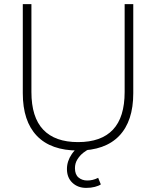

<svg xmlns="http://www.w3.org/2000/svg" viewBox="-20 -725 760 935"><path d="M360 8Q228 8 159.5 -63.5Q91 -135 91 -271V-705H133V-277Q133 -154 190.5 -93.5Q248 -33 360 -33Q473 -33 530 -93.5Q587 -154 587 -277V-705H629V-271Q629 -135 560.5 -63.5Q492 8 360 8ZM400 190Q359 190 332.5 165Q306 140 306 98Q306 60 329.5 25.5Q353 -9 396 -31L417 0Q402 6 385.5 19Q369 32 357 51Q345 70 345 94Q345 125 362.5 139.5Q380 154 405 154Q418 154 431 151Q444 148 458 141L471 173Q461 180 442 185Q423 190 400 190Z"/></svg>

Font: Nunito Sans 12pt ExtraLight ExtraLight
Style: Regular
Weight: 250
Version: Version 3.101;gftools[0.9.27]